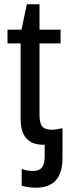

<svg xmlns="http://www.w3.org/2000/svg" viewBox="-20 -666 318 894"><path d="M271 70Q271 208 147 208Q114 208 81 199V121Q108 130 133 130Q162 130 175 114Q188 98 188 63V8H182Q76 8 76 -112V-464H15V-528H80L105 -646H164V-528H262V-464H164V-131Q164 -93 176.5 -77.5Q189 -62 220 -62Q239 -62 271 -69Z"/></svg>

Font: Libra Sans
Style: Regular
Weight: 400
Foundry: Context Ltd
Version: Version 1.000; ttfautohint (v1.3)